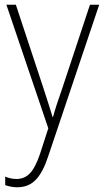

<svg xmlns="http://www.w3.org/2000/svg" viewBox="-20 -549 442 811"><path d="M7 -529H47L164 -175Q179 -129 187.5 -102Q196 -75 202 -55H204Q217 -103 242 -173L360 -529H399L184 110Q162 178 131.5 210Q101 242 53 242Q28 242 2 233V197Q14 202 25.5 204.5Q37 207 50 207Q83 207 106 183.5Q129 160 149 101L184 -7Z"/></svg>

Font: Noto Sans Gurmukhi SemiCondensed ExtraLight
Style: Regular
Weight: 200
Width: 4
Designer: Jelle Bosma - Monotype Design Team
Foundry: Monotype Imaging Inc.
Version: Version 2.004; ttfautohint (v1.8.4.7-5d5b)